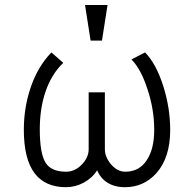

<svg xmlns="http://www.w3.org/2000/svg" viewBox="-20 -738 790 775"><path d="M235.4 -484.4 187.5 -526.4Q130.9 -467.8 102.5 -380.9Q76.2 -301.8 76.2 -213.9Q76.2 -95.7 120.1 -38.1Q163.1 17.6 246.1 17.6Q284.2 17.6 318.4 -1Q353.5 -20.5 372.1 -50.8Q384.8 -19.5 413.1 -1Q442.4 17.6 484.4 17.6Q559.6 17.6 610.4 -38.1Q667 -100.6 667 -213.9Q667 -300.8 639.6 -388.7Q610.4 -481.4 565.4 -526.4L510.7 -498Q549.8 -458 575.2 -377.9Q602.5 -296.9 602.5 -213.9Q602.5 -137.7 573.2 -92.8Q543 -44.9 485.4 -44.9Q453.1 -44.9 426.8 -76.2Q403.3 -105.5 403.3 -135.7V-365.2H337.9V-135.7Q337.9 -103.5 311.5 -75.2Q283.2 -44.9 247.1 -44.9Q186.5 -44.9 164.1 -81.1Q140.6 -118.2 140.6 -215.8Q140.6 -298.8 163.1 -366.2Q187.5 -438.5 235.4 -484.4ZM414.1 -717.8H323.2L345.7 -574.2H391.6Z"/></svg>

Font: Dotum
Style: Regular
Weight: 400
Version: Version 2.21